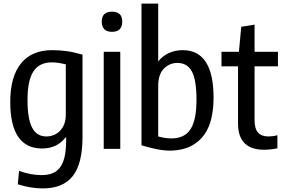

<svg xmlns="http://www.w3.org/2000/svg" viewBox="-20 -828 1580 1068"><path d="M218 220Q150 220 79 197L86 123Q122 135 152 140.5Q182 146 211 146Q247 146 272.5 135.5Q298 125 314.5 102.5Q331 80 339 45Q347 10 348 -40V-63H344Q297 -2 214 -2Q37 -2 37 -262Q37 -401 96.5 -475Q156 -549 270 -549Q313 -549 352 -543.5Q391 -538 439 -524V-66Q439 82 385 151Q331 220 218 220ZM238 -69Q260 -69 279.5 -77Q299 -85 314 -100.5Q329 -116 337.5 -138.5Q346 -161 346 -190V-470Q321 -476 303.5 -478.5Q286 -481 268 -481Q199 -481 166 -431Q133 -381 133 -271Q133 -168 158.5 -118.5Q184 -69 238 -69Z M603 -651Q546 -651 546 -708Q546 -763 603 -763Q660 -763 660 -708Q660 -651 603 -651ZM557 -540H649V0H557Z M930 10Q893 10 852.5 2Q812 -6 767 -20V-808H860V-486Q883 -516 918.5 -532.5Q954 -549 996 -549Q1168 -549 1168 -284Q1168 -224 1156 -171Q1144 -118 1116 -78.5Q1088 -39 1042.5 -15.5Q997 8 930 10ZM934 -58Q1006 -58 1039.5 -109Q1073 -160 1073 -274Q1073 -382 1047.5 -430Q1022 -478 967 -478Q923 -478 891.5 -446Q860 -414 860 -350V-69Q901 -58 934 -58Z M1450 5Q1304 5 1304 -141V-459H1212V-540H1309L1322 -679L1396 -691V-540H1526V-459H1396V-160Q1396 -112 1415.5 -90.5Q1435 -69 1472 -69Q1483 -69 1497 -70.5Q1511 -72 1523 -76V-3Q1483 5 1450 5Z"/></svg>

Font: Encode Sans Compressed
Style: Medium
Weight: 500
Designer: Pablo Impallari, Andres Torresi
Foundry: Pablo Impallari, Andres Torresi
Version: Version 1.000; ttfautohint (v1.00) -l 8 -r 50 -G 200 -x 14 -